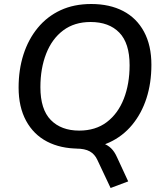

<svg xmlns="http://www.w3.org/2000/svg" viewBox="-20 -734 815 960"><path d="M533 206 467 66Q454 37 429 23Q404 9 361 9L448 -24Q476 -24 497 -16.5Q518 -9 535 7Q552 23 565 52L621 173ZM374 9Q283 9 215.5 -26Q148 -61 110.5 -130Q73 -199 73 -296Q73 -386 97.5 -462Q122 -538 169 -595Q216 -652 283 -683Q350 -714 436 -714Q528 -714 595.5 -679Q663 -644 700 -575.5Q737 -507 737 -410Q737 -319 712.5 -243Q688 -167 641 -110Q594 -53 527 -22Q460 9 374 9ZM376 -81Q458 -81 514 -123.5Q570 -166 599 -240Q628 -314 628 -408Q628 -518 576.5 -571Q525 -624 433 -624Q352 -624 296 -582Q240 -540 211 -466Q182 -392 182 -298Q182 -187 234 -134Q286 -81 376 -81Z"/></svg>

Font: Nunito Sans 12pt ExtraLight 12pt SemiBold
Style: Italic
Weight: 600
Italic angle: -9°
Version: Version 3.101;gftools[0.9.27]